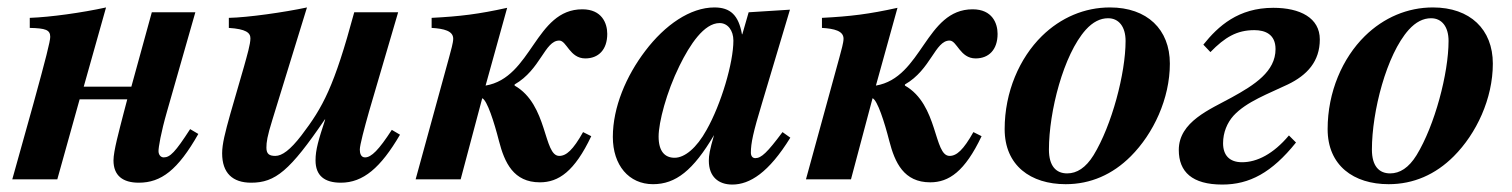

<svg xmlns="http://www.w3.org/2000/svg" viewBox="-20 -482 4064 516"><path d="M491 -135C451 -73 437 -59 420 -59C412 -59 406 -66 406 -76C406 -86 412 -124 429 -183L505 -449H388L333 -249H205L265 -462C201 -448 116 -436 60 -434V-407C102 -406 115 -402 115 -383C115 -371 103 -324 70 -204L13 0H134L194 -215H322L312 -177C300 -130 285 -76 285 -51C285 -10 310 9 353 9C413 9 458 -25 513 -122Z M1033 -133C998 -79 978 -59 961 -59C950 -59 947 -70 947 -80C947 -92 959 -137 972 -183L1050 -449H932C878 -249 848 -194 790 -118C760 -79 738 -63 720 -63C704 -63 696 -68 696 -85C696 -100 698 -115 712 -160L805 -462C744 -449 646 -435 595 -434V-407C641 -404 653 -394 653 -379C653 -363 644 -333 636 -304L599 -176C585 -126 577 -95 577 -70C577 -17 605 9 655 9C720 9 759 -23 853 -161H854C836 -106 828 -80 828 -51C828 -10 852 9 896 9C956 9 1003 -31 1055 -120Z M1343 -461C1266 -444 1217 -438 1140 -434V-407C1173 -405 1198 -399 1198 -378C1198 -367 1192 -347 1187 -328L1097 0H1218L1276 -218C1289 -213 1308 -154 1321 -103C1336 -45 1360 8 1431 8C1481 8 1524 -21 1569 -116L1547 -127C1520 -79 1502 -63 1483 -63C1440 -63 1453 -201 1363 -252V-255C1433 -295 1444 -373 1483 -373C1503 -373 1511 -325 1553 -325C1588 -325 1612 -348 1612 -391C1612 -419 1598 -457 1545 -457C1418 -457 1410 -273 1285 -252Z M1951 -373C1951 -313 1918 -202 1879 -133C1852 -84 1820 -58 1793 -58C1767 -58 1750 -75 1750 -115C1750 -153 1771 -234 1806 -305C1834 -362 1872 -420 1914 -420C1936 -420 1951 -400 1951 -373ZM2083 -127C2042 -72 2026 -57 2010 -57C2002 -57 1998 -63 1998 -72C1998 -97 2004 -126 2028 -205L2103 -456L1992 -449L1975 -390H1974C1965 -441 1943 -462 1900 -462C1835 -462 1767 -415 1714 -345C1663 -278 1627 -194 1627 -114C1627 -38 1670 13 1735 13C1796 13 1843 -24 1899 -119C1887 -78 1885 -64 1885 -50C1885 -7 1911 14 1948 14C1995 14 2046 -18 2104 -112Z M2392 -461C2315 -444 2266 -438 2189 -434V-407C2222 -405 2247 -399 2247 -378C2247 -367 2241 -347 2236 -328L2146 0H2267L2325 -218C2338 -213 2357 -154 2370 -103C2385 -45 2409 8 2480 8C2530 8 2573 -21 2618 -116L2596 -127C2569 -79 2551 -63 2532 -63C2489 -63 2502 -201 2412 -252V-255C2482 -295 2493 -373 2532 -373C2552 -373 2560 -325 2602 -325C2637 -325 2661 -348 2661 -391C2661 -419 2647 -457 2594 -457C2467 -457 2459 -273 2334 -252Z M3005 -372C3005 -285 2968 -145 2919 -65C2898 -31 2874 -16 2848 -16C2818 -16 2799 -36 2799 -80C2799 -182 2838 -335 2898 -402C2917 -423 2937 -433 2958 -433C2987 -433 3005 -410 3005 -372ZM3124 -311C3124 -403 3063 -462 2963 -462C2895 -462 2831 -435 2780 -385C2720 -326 2680 -235 2680 -135C2680 -37 2750 13 2844 13C2911 13 2970 -13 3019 -62C3080 -123 3124 -217 3124 -311Z M3233 -342C3272 -382 3304 -401 3351 -401C3380 -401 3408 -390 3408 -350C3408 -290 3352 -254 3290 -220C3232 -188 3148 -155 3148 -79C3148 -20 3184 14 3265 14C3338 14 3398 -18 3463 -99L3444 -118C3402 -68 3358 -46 3318 -46C3284 -46 3267 -65 3267 -97C3267 -126 3278 -152 3295 -171C3330 -209 3389 -230 3441 -255C3493 -280 3527 -317 3527 -376C3527 -434 3474 -461 3402 -461C3308 -461 3254 -412 3214 -362Z M3873 -372C3873 -285 3836 -145 3787 -65C3766 -31 3742 -16 3716 -16C3686 -16 3667 -36 3667 -80C3667 -182 3706 -335 3766 -402C3785 -423 3805 -433 3826 -433C3855 -433 3873 -410 3873 -372ZM3992 -311C3992 -403 3931 -462 3831 -462C3763 -462 3699 -435 3648 -385C3588 -326 3548 -235 3548 -135C3548 -37 3618 13 3712 13C3779 13 3838 -13 3887 -62C3948 -123 3992 -217 3992 -311Z"/></svg>

Font: XITS
Style: Bold Italic
Weight: 700
Italic angle: -16.33°
Designer: MicroPress Inc., with final additions and corrections provided by Coen Hoffman, Elsevier (retired)
Version: Version 1.302